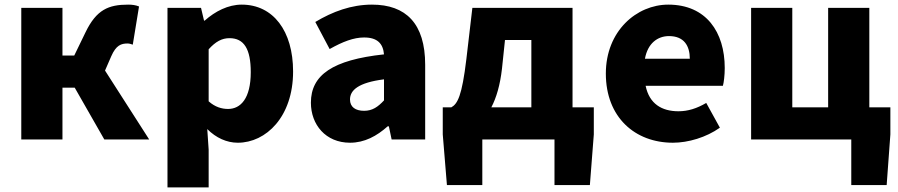

<svg xmlns="http://www.w3.org/2000/svg" viewBox="-20 -603 3882 830"><path d="M72 0H250V-224H303L431 0H625L434 -298L461 -360C482 -408 504 -415 532 -415C540 -415 547 -412 554 -410L581 -575C567 -581 551 -583 534 -583C449 -583 397 -561 350 -464L301 -363H250V-569H72Z M704 207H882V44L876 -45C914 -7 960 14 1008 14C1130 14 1247 -98 1247 -294C1247 -469 1161 -583 1025 -583C966 -583 910 -554 865 -514H862L849 -569H704ZM966 -132C939 -132 910 -140 882 -165V-390C912 -423 939 -438 972 -438C1035 -438 1064 -391 1064 -291C1064 -177 1020 -132 966 -132Z M1493 14C1556 14 1609 -15 1656 -57H1661L1673 0H1818V-323C1818 -501 1735 -583 1588 -583C1499 -583 1418 -553 1343 -508L1405 -391C1462 -423 1509 -441 1554 -441C1612 -441 1636 -414 1640 -368C1418 -344 1324 -279 1324 -159C1324 -64 1388 14 1493 14ZM1554 -124C1517 -124 1493 -140 1493 -173C1493 -213 1529 -246 1640 -260V-169C1614 -141 1590 -124 1554 -124Z M2065 0H2377V197H2530L2547 -22V-139H2455V-569H2022L1996 -347C1977 -188 1958 -154 1931 -139H1894V-22L1912 197H2065ZM2104 -139C2126 -181 2142 -236 2150 -306L2163 -430H2277V-139Z M2889 14C2955 14 3033 -9 3092 -51L3033 -158C2992 -134 2954 -122 2913 -122C2841 -122 2787 -154 2771 -232H3105C3109 -246 3113 -277 3113 -309C3113 -464 3033 -583 2869 -583C2732 -583 2599 -469 2599 -285C2599 -96 2725 14 2889 14ZM2768 -349C2780 -416 2823 -447 2872 -447C2937 -447 2962 -405 2962 -349Z M3660 197H3813L3829 -22V-139H3738V-569H3560V-139H3405V-569H3227V0H3660Z"/></svg>

Font: Noto Sans KR Black
Style: Regular
Weight: 900
Designer: Ryoko NISHIZUKA 西塚涼子 (kana, bopomofo & ideographs); Paul D. Hunt (Latin, Greek & Cyrillic); Sandoll Communications 산돌커뮤니
Foundry: Adobe
Version: Version 2.004;hotconv 1.0.118;makeotfexe 2.5.65603